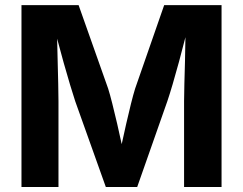

<svg xmlns="http://www.w3.org/2000/svg" viewBox="-20 -748 972 768"><path d="M65.9 0V-727.5H294.4L412.6 -393.6Q419.9 -370.6 429.2 -333.5Q438.5 -296.4 448.5 -253.7Q458.5 -210.9 466.8 -171.4Q475.1 -210.4 484.9 -253.2Q494.6 -295.9 503.9 -333Q513.2 -370.1 520.5 -393.6L636.7 -727.5H866.2V0H716.3V-343.3Q716.3 -370.6 717.5 -413.1Q718.8 -455.6 720 -504.4Q721.2 -553.2 721.7 -599.1Q709.5 -550.3 696 -501Q682.6 -451.7 670.4 -410.4Q658.2 -369.1 649.4 -343.3L528.8 0H403.3L280.8 -343.3Q272.5 -368.2 260.5 -408.2Q248.5 -448.2 234.9 -496.3Q221.2 -544.4 208.5 -593.3Q209.5 -549.3 210.7 -501.7Q211.9 -454.1 212.9 -412.4Q213.9 -370.6 213.9 -343.3V0Z"/></svg>

Font: Inter
Style: Bold
Weight: 700
Designer: Rasmus Andersson
Foundry: rsms
Version: Version 4.001;git-9221beed3